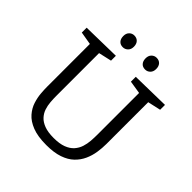

<svg xmlns="http://www.w3.org/2000/svg" viewBox="-230 -1035 1208 1208"><g transform="rotate(45 374.5 -431.0)"><path d="M465.7 -693 720.7 -698V-654.7L622.3 -632.7L634 -654.3V-264.3Q634 -226.7 628 -188Q622 -149.3 606 -114.2Q590 -79 561 -51Q532 -23 485.3 -7Q438.7 9 371.3 9Q294.7 9 246 -10.2Q197.3 -29.3 170.3 -60.5Q143.3 -91.7 132 -127.3Q120.7 -163 118 -196.2Q115.3 -229.3 115.3 -253.3V-654L127 -633L28.7 -649.7V-693L283.7 -698V-654.7L186.3 -632.7L197 -654V-253.3Q197 -228.3 199.2 -200.7Q201.3 -173 209.8 -147.2Q218.3 -121.3 237.2 -100.7Q256 -80 288.7 -67.7Q321.3 -55.3 372.3 -55.3Q424.3 -55.3 457.8 -68.2Q491.3 -81 510.8 -103Q530.3 -125 539.2 -152.3Q548 -179.7 550.2 -208.5Q552.3 -237.3 552.3 -264.3V-654.3L562.3 -634.3L465.7 -649.7ZM474.3 -766.7Q452.3 -766.7 439.8 -780.5Q427.3 -794.3 427 -818.3Q426.7 -842.7 440.7 -856.7Q454.7 -870.7 474.3 -870.7Q496.3 -870.7 509.2 -856.7Q522 -842.7 522 -818.3Q522 -794.3 508 -780.5Q494 -766.7 474.3 -766.7ZM275.7 -766.7Q254 -766.7 241.5 -780.5Q229 -794.3 228.7 -818.3Q228.3 -842.7 242.2 -856.7Q256 -870.7 275.7 -870.7Q297.7 -870.7 310.7 -856.7Q323.7 -842.7 323.7 -818.3Q323.7 -794.3 309.5 -780.5Q295.3 -766.7 275.7 -766.7Z"/></g></svg>

Font: Bitter Thin
Style: Regular
Weight: 100
Designer: Sol Matas, and Bitter project Authors
Foundry: Sol Matas
Version: Version 2.002